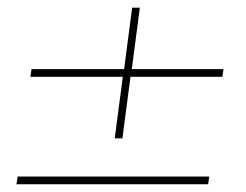

<svg xmlns="http://www.w3.org/2000/svg" viewBox="-20 -660 640 500"><path d="M324.2 -640.1H344.2L323.2 -480H562L559.1 -460H319.8L298.8 -299.8H278.8L299.8 -460H59.1L62 -480H303.2ZM22.9 -180.2 25.9 -200.2H524.9L522 -180.2Z"/></svg>

Font: Cooper Hewitt
Style: Thin Italic
Weight: 702
Designer: Village Type and Design LLC
Foundry: Cooper Hewitt Smithsonian Design Museum
Version: 1.000